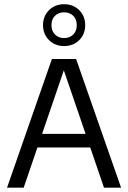

<svg xmlns="http://www.w3.org/2000/svg" viewBox="-20 -868 592 888"><path d="M12.5 0 220 -595H332L540 0H461L269.5 -559.5H281L89.5 0ZM122.5 -186 140 -249H412L429 -186ZM276.5 -655Q234.5 -655 206.8 -682.5Q179 -710 179 -751.5Q179 -793.5 206.8 -821Q234.5 -848.5 276.5 -848.5Q319 -848.5 346.5 -821Q374 -793.5 374 -751.5Q374 -710 346.5 -682.5Q319 -655 276.5 -655ZM276.5 -692Q302 -692 318.5 -708.2Q335 -724.5 335 -751.5Q335 -779.5 318.5 -795.2Q302 -811 276.5 -811Q251 -811 234.5 -795.2Q218 -779.5 218 -751.5Q218 -724.5 234.5 -708.2Q251 -692 276.5 -692Z"/></svg>

Font: Encode Sans SC SemiCondensed
Style: Regular
Weight: 400
Width: 4
Designer: Multiple Designers
Foundry: Impallari Type
Version: Version 3.002